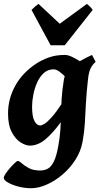

<svg xmlns="http://www.w3.org/2000/svg" viewBox="-32 -746 529 1010"><path d="M439.9 -396.5Q429.7 -389.2 418.9 -373Q408.2 -356.9 397.9 -338.9Q387.7 -320.8 379.2 -308.1Q370.6 -295.4 364.7 -295.4Q357.9 -295.4 344.7 -308.3Q331.5 -321.3 315.2 -338.4Q298.8 -355.5 281.7 -368.4Q264.6 -381.3 250 -381.3Q220.2 -381.3 198.7 -362.1Q177.2 -342.8 163.6 -312.3Q149.9 -281.7 143.3 -247.8Q136.7 -213.9 136.7 -185.1Q136.7 -133.3 149.2 -109.6Q161.6 -85.9 179.7 -85.9Q186.5 -85.9 200.7 -93.8Q214.8 -101.6 238.8 -127.9Q262.7 -154.3 298.3 -209L293.5 -111.3Q251 -50.8 209.7 -15.4Q168.5 20 125 20Q103.5 20 76.7 3.2Q49.8 -13.7 30 -50.8Q10.3 -87.9 10.3 -148.9Q10.3 -226.1 48.1 -294.7Q85.9 -363.3 158.2 -411.1Q185.5 -429.2 222.9 -443.1Q260.3 -457 308.6 -457Q325.2 -457 344.2 -448.2Q363.3 -439.5 382.1 -427.7Q400.9 -416 416 -406.7Q431.2 -397.5 439.9 -396.5ZM471.2 -420.4Q454.6 -406.7 444.8 -386.7Q435.1 -366.7 431.2 -331.5Q422.4 -254.4 419.7 -199Q417 -143.6 414.3 -97.2Q411.6 -50.8 402.3 -0.5Q393.1 50.3 364.5 94.7Q335.9 139.2 296.4 172.6Q256.8 206.1 213.6 225.1Q170.4 244.1 132.3 244.1Q97.7 244.1 64.5 235.4Q31.2 226.6 9.5 213.9Q-12.2 201.2 -12.2 189.9Q-12.2 181.6 -2.2 167Q7.8 152.3 21.2 137Q34.7 121.6 46.1 111.1Q57.6 100.6 61 100.6Q68.8 100.6 82.5 113Q96.2 125.5 119.6 138.2Q143.1 150.9 179.2 150.9Q201.2 150.9 219 141.6Q236.8 132.3 250.7 104.7Q264.6 77.1 274.4 23.4Q283.2 -24.9 285.6 -64.9Q288.1 -105 288.8 -143.6Q289.6 -182.1 292.2 -226.6Q294.9 -271 304.2 -328.1Q309.1 -358.4 333.7 -382.8Q358.4 -407.2 390.9 -425.8Q423.3 -444.3 452.1 -457ZM455.6 -693.8 308.6 -507.8H234.4L133.8 -693.8Q141.6 -702.1 152.1 -711.2Q162.6 -720.2 170.4 -725.6L282.2 -621.1L425.3 -725.6Q431.2 -720.7 440.7 -711.7Q450.2 -702.6 455.6 -693.8Z"/></svg>

Font: Gentium Book Plus
Style: Bold Italic
Weight: 700
Italic angle: -8°
Designer: Victor Gaultney, Annie Olsen, Iska Routamaa, Becca Hirsbrunner
Foundry: SIL International
Version: Version 6.101